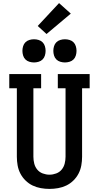

<svg xmlns="http://www.w3.org/2000/svg" viewBox="-20 -1214 640 1242"><path d="M300 8Q272 8 244 3Q216 -2 191 -14Q166 -26 145.5 -46Q125 -66 112 -91Q99 -116 94 -144Q89 -172 89 -200V-643H40V-735H246V-643H196V-200Q196 -178 201.5 -156Q207 -134 221 -117Q235 -100 256.5 -92Q278 -84 300 -84Q322 -84 343.5 -92Q365 -100 379 -117Q393 -134 398.5 -156Q404 -178 404 -200V-643H354V-735H560V-643H511V-200Q511 -172 506 -144Q501 -116 488 -91Q475 -66 454.5 -46Q434 -26 409 -14Q384 -2 356 3Q328 8 300 8ZM400 -810Q385 -810 370 -814.5Q355 -819 344.5 -829.5Q334 -840 329.5 -855Q325 -870 325 -885Q325 -900 329.5 -915Q334 -930 344.5 -940.5Q355 -951 370 -955.5Q385 -960 400 -960Q415 -960 430 -955.5Q445 -951 455.5 -940.5Q466 -930 470.5 -915Q475 -900 475 -885Q475 -870 470.5 -855Q466 -840 455.5 -829.5Q445 -819 430 -814.5Q415 -810 400 -810ZM200 -810Q185 -810 170 -814.5Q155 -819 144.5 -829.5Q134 -840 129.5 -855Q125 -870 125 -885Q125 -900 129.5 -915Q134 -930 144.5 -940.5Q155 -951 170 -955.5Q185 -960 200 -960Q215 -960 230 -955.5Q245 -951 255.5 -940.5Q266 -930 270.5 -915Q275 -900 275 -885Q275 -870 270.5 -855Q266 -840 255.5 -829.5Q245 -819 230 -814.5Q215 -810 200 -810ZM281 -994 224 -1046 362 -1194 438 -1126Z"/></svg>

Font: Iosevka Slab Semibold Extended
Style: Regular
Weight: 600
Width: 7
Monospace: yes
Designer: Belleve Invis
Foundry: Belleve Invis
Version: Version 11.1.0; ttfautohint (v1.8.3)